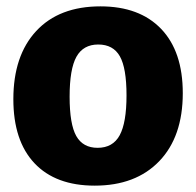

<svg xmlns="http://www.w3.org/2000/svg" viewBox="-20 -571 617 604"><path d="M296 -551Q419 -551 487 -480Q555 -409 555 -278Q555 -141 481 -64Q407 13 278 13Q155 13 88.5 -57.5Q22 -128 22 -259Q22 -396 94 -473.5Q166 -551 296 -551ZM289 -431Q242 -431 220.5 -392.5Q199 -354 199 -267Q199 -180 220 -143Q241 -106 287 -106Q335 -106 356.5 -145.5Q378 -185 378 -271Q378 -357 357 -394Q336 -431 289 -431Z"/></svg>

Font: Bitter ExtraBold
Style: Regular
Weight: 800
Designer: Sol Matas, and Bitter project Authors
Foundry: Sol Matas
Version: Version 2.001